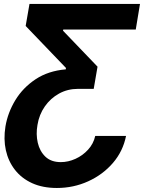

<svg xmlns="http://www.w3.org/2000/svg" viewBox="-20 -747 724 965"><path d="M613.5 -63.9H458.7Q449.9 -24.5 422.8 5.1Q395.8 34.8 359.3 51.3Q322.7 67.8 285.8 67.8Q236.8 67.8 208.2 40.5Q179.6 13.1 169.8 -29.7Q160 -72.4 168.3 -119Q176.7 -171.2 205.4 -212.2Q234.1 -253.2 277 -276.8Q320 -300.4 372.2 -300.4H451L470.2 -411.9L296.7 -592.7L297.9 -598.4H662.3L683.6 -727.3H128.2L109 -616.5L311.5 -405.5L310.6 -398.4Q222.9 -391 159.2 -348.9Q95.6 -306.8 57.3 -244Q19.1 -181.1 7.4 -111.5Q-2.9 -47.9 9.4 8Q21.8 63.9 55.2 106.7Q88.6 149.5 141.7 173.7Q194.8 197.8 265.8 197.8Q349.3 197.8 423 164.4Q496.7 131 547.5 72.1Q598.3 13.1 613.5 -63.9Z"/></svg>

Font: Inter UI
Style: Bold Italic
Weight: 700
Italic angle: 9.39999°
Designer: Rasmus Andersson
Foundry: rsms
Version: 3.2;8d6f07862